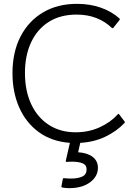

<svg xmlns="http://www.w3.org/2000/svg" viewBox="-20 -810 710 1000"><path d="M571 -666Q568 -661 562 -665Q528 -698 482 -716Q436 -734 379 -734Q294 -734 234 -696Q174 -658 142 -589.5Q110 -521 110 -430Q110 -337 142.5 -267.5Q175 -198 234.5 -159.5Q294 -121 374 -121Q442 -121 499 -147Q556 -173 593 -214Q597 -220 601 -214L629 -177Q632 -173 628 -169Q587 -126 528.5 -98Q470 -70 398 -66L387 -17Q435 -14 462.5 7Q490 28 490 64Q490 109 449 139.5Q408 170 340 170Q323 170 306 167Q298 165 300 160L307 123Q309 117 314 118Q323 119 332.5 119.5Q342 120 350 120Q386 120 408.5 109.5Q431 99 431 72Q431 49 410 40.5Q389 32 354 32Q348 32 342 32.5Q336 33 329 33Q321 35 323 26L344 -66Q249 -73 182 -122Q115 -171 80 -250.5Q45 -330 45 -429Q45 -538 86.5 -619Q128 -700 203.5 -745Q279 -790 381 -790Q449 -790 505.5 -770Q562 -750 602 -714Q606 -710 602 -705Z"/></svg>

Font: Gowun Dodum
Style: Regular
Weight: 400
Designer: Yanghee Ryu
Foundry: Yanghee Ryu
Version: Version 2.000